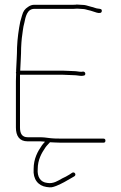

<svg xmlns="http://www.w3.org/2000/svg" viewBox="-20 -642 533 845"><path d="M318 -622C314.7 -621.3 309.7 -621 303 -621H131C121.7 -621 112.7 -618 104 -612C88.5 -601.7 82.5 -593.3 77 -574L69 -546C62.1 -511.3 56.7 -473.5 55 -433C55 -399.5 52.3 -366.2 51 -333V-325C50.3 -324.3 50 -323.3 50 -322C50 -320.7 50.3 -319.7 51 -319C50.3 -307 50 -295.7 50 -285V-81C50 -44.4 65.1 -20 101 -20H158C162.7 -20 167.7 -19.7 173 -19C174.3 -19 176 -18.7 178 -18C173.3 -13.3 169 -8.3 165 -3C145.7 24.6 128 56.2 128 102C124.5 146.9 148 175.7 185 181C206.5 184.1 209.9 182.5 228 176C254.7 164.9 271.4 154.8 295 141L307 134C317.6 127.4 308.7 112.6 298 118L286 126C272.1 134.1 266.9 137.5 254 143C235.8 153.1 214.9 167.9 188 163C157.6 160.2 143.2 135.6 146 102C146 61.8 162.6 32.2 179.5 7.5C185.7 -1.6 193.1 -8 200 -16C206 -15.3 212.3 -15 219 -15C229 -14.3 239 -14 249 -14H435C441 -14 444 -17 444 -23C444 -29 441 -32 435 -32H249C239.7 -32 230 -32.2 220 -32.5C196 -33.3 179.9 -38 158 -38H102C76.5 -38 68 -54.9 68 -81V-313H257C273.5 -313 291.8 -311 307 -311C317.3 -311 329.4 -308 340 -308L347 -309C359.4 -309 357.6 -327 346 -327L338 -326C327.2 -326 316.6 -329 306 -329C291.9 -329 273.2 -331 257 -331H69V-332C70.2 -365.3 73 -398.5 73 -432C73.7 -448 74.7 -462 76 -474C79.6 -496.6 81.1 -521.7 87 -541C92.4 -567.8 99 -603 131 -603H303C309.7 -603 315.3 -603.3 320 -604C328 -604 341.4 -602 350 -602C359.7 -600.6 370.4 -596.2 379 -595C388.2 -593.5 425.9 -573.9 428 -593C429.1 -602.6 421.5 -602.8 413 -604C403.5 -604 390.6 -610.9 382 -612C373.8 -613.6 360.9 -618.9 351 -620C340.9 -620 327.2 -622 318 -622Z"/></svg>

Font: HoneyBee
Style: BLn
Weight: 100
Foundry: Cannot Into Space Fonts
Version: Version 0.89